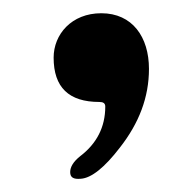

<svg xmlns="http://www.w3.org/2000/svg" viewBox="-20 -625 286 290"><path d="M133 -605C88 -605 61 -573 61 -538C61 -493 84 -471 130 -471C136 -471 139 -469 139 -464C139 -433 126 -408 101 -389C91 -381 86 -373 86 -365C86 -357 91 -354 102 -355C118 -356 138 -372 161 -402C190 -439 205 -478 205 -521C205 -569 180 -605 133 -605Z"/></svg>

Font: GFS Ignacio
Style: Regular
Weight: 400
Designer: George D. Matthiopoulos
Foundry: George D. Matthiopoulos
Version: Version 1.000